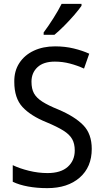

<svg xmlns="http://www.w3.org/2000/svg" viewBox="-20 -964 539 994"><path d="M455 -193Q455 -99 392.5 -44.5Q330 10 225 10Q171 10 125 1.5Q79 -7 46 -23V-109Q81 -92 129.5 -80Q178 -68 226 -68Q295 -68 331 -100.5Q367 -133 367 -185Q367 -220 353.5 -244Q340 -268 308 -288Q276 -308 221 -331Q139 -364 96.5 -410Q54 -456 54 -540Q53 -596 80 -637.5Q107 -679 155 -701.5Q203 -724 265 -724Q317 -724 362 -713Q407 -702 442 -686L415 -609Q380 -625 342 -635Q304 -645 264 -645Q205 -645 174 -616Q143 -587 143 -541Q143 -504 156 -480.5Q169 -457 199.5 -437.5Q230 -418 282 -397Q367 -361 411 -316Q455 -271 455 -193ZM402 -934Q389 -915 364.5 -886.5Q340 -858 312 -830Q284 -802 262 -784H206V-796Q230 -828 256 -869Q282 -910 299 -944H402Z"/></svg>

Font: Noto Sans SemiCondensed
Style: Regular
Weight: 400
Width: 4
Designer: Monotype Design Team
Foundry: Monotype Imaging Inc.
Version: Version 2.013; ttfautohint (v1.8.4.7-5d5b)